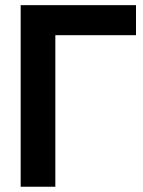

<svg xmlns="http://www.w3.org/2000/svg" viewBox="-20 -710 543 730"><path d="M58.6 -690.4H497.1V-576.2H190.4V0H58.6Z"/></svg>

Font: Dinish
Style: Bold
Weight: 700
Designer: Bert Driehuis
Foundry: Playbeing
Version: Version 3.006; git-39231f3c-release